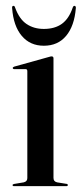

<svg xmlns="http://www.w3.org/2000/svg" viewBox="-20 -637 280 657"><path d="M163 -438V-28.5Q163 -22 166 -18.2Q169 -14.5 175.5 -13L206.5 -8Q209.5 -8 210.8 -6.8Q212 -5.5 212 -3.5Q212 -2 210.8 -1Q209.5 0 207 0H27.5Q25.5 0 24.2 -1Q23 -2 23 -3.5Q23 -5 24.2 -6Q25.5 -7 28 -7.5L61 -13Q67.5 -14.5 70.5 -18.2Q73.5 -22 73.5 -27.5V-393.5Q73.5 -397 72 -398.8Q70.5 -400.5 67 -400.5H28Q26 -400.5 24.8 -401.8Q23.5 -403 23.5 -404Q23.5 -406 25 -407Q26.5 -408 28.5 -409L147 -442Q151.5 -443.5 153.5 -443.8Q155.5 -444 157.5 -444Q160 -444 161.5 -442.2Q163 -440.5 163 -438ZM130 -538Q167.5 -538 191.8 -555.5Q216 -573 229 -611.5Q231 -617 235 -617Q237 -617 238.5 -615Q240 -613 239.5 -609Q234.5 -548 206.2 -514.2Q178 -480.5 130 -480.5Q83 -480.5 54.5 -514.2Q26 -548 21.5 -609Q21 -613 22.2 -615Q23.5 -617 26 -617Q30 -617 31.5 -611.5Q46 -571.5 71 -554.8Q96 -538 130 -538Z"/></svg>

Font: Fraunces 96pt
Style: Regular
Weight: 400
Version: Version 1.000;[b76b70a41]